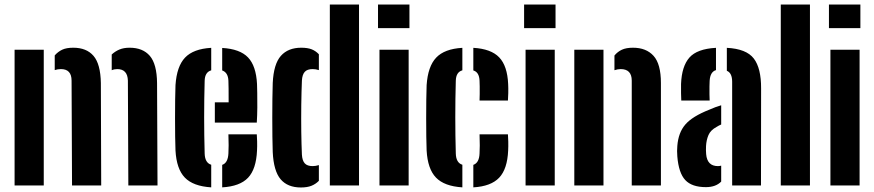

<svg xmlns="http://www.w3.org/2000/svg" viewBox="-20 -820 3863 849"><path d="M547.5 0 545.5 -463.5Q544 -514.5 498.5 -514.5Q485.5 -514.5 474 -509.5V-579Q489 -593 508 -601Q527 -609 553 -609Q611.5 -609 642.5 -573Q673.5 -537 674.5 -453L676.5 0ZM298.5 0 296.5 -463.5Q296.5 -514.5 249.5 -514.5Q235 -514.5 222 -510V-575Q236.5 -591.5 255 -600.2Q273.5 -609 304 -609Q362.5 -609 393.5 -573Q424.5 -537 426 -453L427.5 0ZM44.5 0V-600H173.5V0Z M756 -154.5Q755 -177.5 754.5 -215.8Q754 -254 754 -297.5Q754 -341 754.5 -380Q755 -419 756 -443.5Q761.5 -526.5 798.2 -565.2Q835 -604 914 -608.5V-509Q886 -501 885 -463Q880.5 -301 885 -141.5Q886 -100 914 -91.5V8.5Q834 3.5 797.2 -34.8Q760.5 -73 756 -154.5ZM930 -278V-367.5H991Q991 -401 990.8 -427.8Q990.5 -454.5 990 -463Q988.5 -499.5 962.5 -508.5V-608Q1041 -603.5 1076.8 -566Q1112.5 -528.5 1116.5 -448.5Q1117 -436.5 1117.5 -408.2Q1118 -380 1117.8 -345Q1117.5 -310 1115.5 -278ZM962.5 8.5V-91Q988 -99.5 990 -141.5Q992 -171 990 -226H1115.5Q1116.5 -216.5 1117 -194.2Q1117.5 -172 1116.5 -154.5Q1113 -72.5 1077 -34.2Q1041 4 962.5 8.5Z M1438.5 0V-800H1567.5V0ZM1186 -147.5Q1185 -175.5 1184.5 -215.5Q1184 -255.5 1184 -299Q1184 -342.5 1184.5 -382.8Q1185 -423 1186 -453Q1190 -537 1222 -573Q1254 -609 1312 -609Q1340.5 -609 1358.5 -601.8Q1376.5 -594.5 1390 -580V-510Q1376 -514.5 1362.5 -514.5Q1338.5 -514.5 1327.5 -502.2Q1316.5 -490 1315 -463.5Q1313 -414 1312.2 -354.8Q1311.5 -295.5 1312.2 -238Q1313 -180.5 1315 -136.5Q1316.5 -110 1327.5 -97.8Q1338.5 -85.5 1362.5 -85.5Q1376 -85.5 1390 -90V-20.5Q1376 -6 1357.2 1.5Q1338.5 9 1310.5 9Q1252 9 1221 -27.2Q1190 -63.5 1186 -147.5Z M1651.5 -695.5V-800H1790.5V-695.5ZM1658 0V-600H1787V0Z M1866.5 -154.5Q1865.5 -177.5 1865 -215.8Q1864.5 -254 1864.5 -297.5Q1864.5 -341 1865 -380Q1865.5 -419 1866.5 -443.5Q1872 -526.5 1908.8 -565.2Q1945.5 -604 2024.5 -608.5V-509Q1996.5 -501.5 1995.5 -463Q1991 -301 1995.5 -141.5Q1996.5 -100 2024.5 -91.5V8.5Q1944.5 3.5 1907.8 -34.8Q1871 -73 1866.5 -154.5ZM2100.5 -375.5Q2101 -386.5 2101.2 -404Q2101.5 -421.5 2101.2 -438Q2101 -454.5 2100.5 -463Q2099 -501 2073 -508.5V-608.5Q2151.5 -604 2187.5 -566.2Q2223.5 -528.5 2227 -448.5Q2228 -431.5 2227.5 -408.5Q2227 -385.5 2226 -375.5ZM2073 8.5V-91Q2099 -100 2100.5 -141.5Q2101.5 -155 2101.5 -177Q2101.5 -199 2100.5 -226H2226Q2227 -216.5 2227.5 -194.2Q2228 -172 2227 -154.5Q2223.5 -72.5 2187.2 -34.2Q2151 4 2073 8.5Z M2297.5 -695.5V-800H2436.5V-695.5ZM2304 0V-600H2433V0Z M2773.5 0V-463.5Q2773.5 -514.5 2724.5 -514.5Q2711.5 -514.5 2697 -509.5V-574.5Q2711 -591.5 2730 -600.2Q2749 -609 2779 -609Q2837.5 -609 2870 -573Q2902.5 -537 2902.5 -453V0ZM2519.5 0V-600H2648.5V0Z M2992.5 -375.5Q2992 -384.5 2991.5 -408Q2991 -431.5 2991.5 -448.5Q2994.5 -527 3028.5 -565.5Q3062.5 -604 3146 -608.5V-510Q3120.5 -502.5 3118 -463Q3117.5 -454.5 3117.2 -437.8Q3117 -421 3117.2 -403.5Q3117.5 -386 3118 -375.5ZM3217.5 0V-458.5Q3217.5 -497.5 3194 -507V-608.5Q3280.5 -604 3313.2 -561.2Q3346 -518.5 3345.5 -428.5L3345 0ZM2975 -128.5Q2973 -152.5 2975 -174.5Q2979.5 -233.5 3010.5 -269.5Q3041.5 -305.5 3116.5 -335Q3129.5 -341 3142.8 -345.8Q3156 -350.5 3169 -354.5V-269.5Q3164 -267.5 3159 -264.8Q3154 -262 3149 -259Q3122 -244.5 3112.8 -222.8Q3103.5 -201 3102 -174.5Q3101 -155.5 3102.5 -138.5Q3107 -85.5 3154.5 -85.5Q3161.5 -85.5 3169 -87.5V-17Q3145 7.5 3101.5 7.5Q3039.5 7.5 3010.2 -23.8Q2981 -55 2975 -128.5Z M3432.5 0V-800H3561.5V0Z M3645.5 -695.5V-800H3784.5V-695.5ZM3652 0V-600H3781V0Z"/></svg>

Font: Big Shoulders Stencil Display ExtraBold
Style: Regular
Weight: 800
Designer: Patric King
Foundry: XO Type Co
Version: Version 1.000